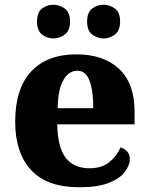

<svg xmlns="http://www.w3.org/2000/svg" viewBox="-20 -779 626 809"><path d="M314 10Q178 10 111 -62.5Q44 -135 44 -266Q44 -406 111.5 -478Q179 -550 302 -550Q416 -550 481.5 -489Q547 -428 547 -309V-255H221Q223 -158 257 -114Q291 -70 357 -70Q408 -70 439.5 -95Q471 -120 488 -158Q504 -153 515.5 -141Q527 -129 527 -110Q527 -82 505.5 -54Q484 -26 437.5 -8Q391 10 314 10ZM373 -323Q373 -398 357 -439.5Q341 -481 306 -481Q269 -481 246.5 -440.5Q224 -400 223 -323ZM417 -617Q390 -617 368.5 -633.5Q347 -650 347 -688Q347 -727 368.5 -743Q390 -759 417 -759Q442 -759 464 -743Q486 -727 486 -688Q486 -650 464 -633.5Q442 -617 417 -617ZM205 -617Q178 -617 157 -633.5Q136 -650 136 -688Q136 -727 157 -743Q178 -759 205 -759Q231 -759 253 -743Q275 -727 275 -688Q275 -650 253 -633.5Q231 -617 205 -617Z"/></svg>

Font: Noto Serif Khmer ExtraBold
Style: Regular
Weight: 800
Version: Version 2.003